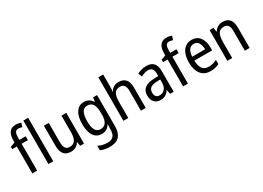

<svg xmlns="http://www.w3.org/2000/svg" viewBox="-13 -1715 3988 2906"><g transform="rotate(-30 1981.0 -262.5)"><path d="M458 -760H374V0H458ZM286 -537H176V-573Q176 -638 192 -666Q208 -694 245 -694Q262 -694 278.5 -690Q295 -686 310 -681L332 -748Q311 -756 288.5 -760.5Q266 -765 240 -765Q92 -765 92 -571V-540L12 -511V-469H92V0H176V-469H286Z M911 -537V-254Q911 -159 882.5 -111Q854 -63 782 -63Q689 -63 689 -197V-537H604V-186Q604 10 768 10Q813 10 851 -10.5Q889 -31 911 -72H916L927 0H995V-537Z M1450 -269V-246Q1450 -62 1323 -62Q1205 -62 1205 -266Q1205 -474 1321 -474Q1387 -474 1418.5 -425.5Q1450 -377 1450 -269ZM1118 -267Q1118 -133 1167 -61.5Q1216 10 1305 10Q1400 10 1449 -73H1453Q1449 -35 1449 2V21Q1449 168 1313 168Q1225 168 1152 129V208Q1218 240 1312 240Q1426 240 1479.5 180.5Q1533 121 1533 8V-537H1464L1454 -466H1449Q1399 -547 1306 -547Q1218 -547 1168 -473.5Q1118 -400 1118 -267Z M1684 -760V0H1769V-278Q1769 -375 1797 -424Q1825 -473 1896 -473Q1990 -473 1990 -346V0H2074V-357Q2074 -546 1910 -546Q1865 -546 1827 -525Q1789 -504 1769 -464H1763Q1769 -499 1769 -541V-760Z M2479 -213Q2479 -137 2444 -98Q2409 -59 2355 -59Q2273 -59 2273 -150Q2273 -202 2305.5 -230Q2338 -258 2416 -261L2479 -264ZM2235 -504 2262 -440Q2292 -456 2323.5 -466.5Q2355 -477 2388 -477Q2433 -477 2456 -449.5Q2479 -422 2479 -358V-324L2403 -321Q2186 -313 2186 -150Q2186 -77 2224.5 -33.5Q2263 10 2331 10Q2385 10 2419.5 -11Q2454 -32 2482 -75H2485L2500 0H2563V-364Q2563 -546 2397 -546Q2351 -546 2309.5 -534.5Q2268 -523 2235 -504Z M2921 -537H2811V-573Q2811 -638 2827 -666Q2843 -694 2880 -694Q2897 -694 2913.5 -690Q2930 -686 2945 -681L2967 -748Q2946 -756 2923.5 -760.5Q2901 -765 2875 -765Q2727 -765 2727 -571V-540L2647 -511V-469H2727V0H2811V-469H2921Z M2983 -265Q2983 -139 3040.5 -64.5Q3098 10 3207 10Q3289 10 3358 -25V-99Q3286 -62 3214 -62Q3072 -62 3069 -252H3380V-307Q3380 -411 3330 -478.5Q3280 -546 3188 -546Q3092 -546 3037.5 -472.5Q2983 -399 2983 -265ZM3296 -319H3070Q3081 -477 3187 -477Q3243 -477 3269 -431.5Q3295 -386 3296 -319Z M3584 -464H3579L3568 -537H3500V0H3585V-279Q3585 -377 3613 -425.5Q3641 -474 3712 -474Q3806 -474 3806 -346V0H3890V-357Q3890 -547 3728 -547Q3683 -547 3644.5 -525.5Q3606 -504 3584 -464Z"/></g></svg>

Font: Noto Sans UI SemiCondensed
Style: Regular
Weight: 400
Width: 4
Designer: Monotype Design Team
Foundry: Monotype Imaging Inc.
Version: 1.001